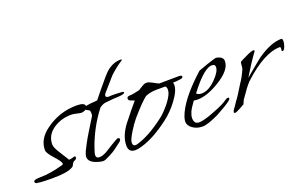

<svg xmlns="http://www.w3.org/2000/svg" viewBox="-80 -717 1562 979"><g transform="rotate(-20 701.5 -227.0)"><path d="M75 -9Q33 -9 11.5 -11Q-10 -13 -12 -14Q-18 -19 -18 -23Q-18 -35 15 -35Q74 -35 146 -56Q150 -57 150 -62Q150 -73 119 -107Q88 -141 88 -157Q88 -216 146 -259Q223 -316 317 -316Q362 -316 362 -296Q362 -277 330 -272Q326 -272 319 -273.5Q312 -275 303 -277Q287 -281 275 -281Q223 -281 182 -255Q133 -224 133 -171Q133 -154 156 -119Q163 -108 168.5 -99Q174 -90 178 -84Q186 -71 187 -69Q195 -69 207 -72Q213 -75 217 -75Q224 -75 224 -69Q224 -60 212 -55Q203 -52 198 -40.5Q193 -29 187 -27Q159 -9 75 -9Z M349 -3Q334 -3 310 -12Q274 -26 274 -52Q274 -62 282 -81Q290 -98 302.5 -121Q315 -144 333 -173L373 -238Q375 -243 375 -247.5Q375 -252 375 -256Q375 -268 369 -271Q347 -281 347 -289Q347 -293 358 -296Q371 -299 387.5 -301Q404 -303 425 -304Q460 -348 494 -388Q529 -431 548 -441Q577 -459 606 -459Q614 -459 614 -457Q614 -453 610 -452Q572 -427 542 -398L478 -325Q472 -318 472 -312Q472 -304 484 -302Q489 -302 494 -302.5Q499 -303 505 -303Q516 -303 530 -302.5Q544 -302 559 -301Q568 -300 568 -296Q568 -287 535 -285Q513 -285 460 -279Q447 -277 429 -265Q395 -221 371 -176Q347 -131 331 -86Q320 -55 320 -45Q320 -28 337 -28Q351 -28 366 -35Q372 -37 383 -44Q389 -48 397 -52.5Q405 -57 415 -64Q453 -87 457 -87Q467 -87 467 -79Q467 -72 459 -66L422 -38Q408 -28 392.5 -20Q377 -12 361 -5Q355 -3 349 -3Z M522 1Q486 1 486 -37Q486 -96 543 -162Q554 -176 569.5 -195.5Q585 -215 605 -238Q607 -238 587 -245Q574 -249 574 -259Q574 -271 591 -271Q607 -271 644 -280Q650 -284 656.5 -288Q663 -292 670 -296Q681 -303 692 -303Q698 -303 704.5 -300.5Q711 -298 719 -294Q730 -288 738.5 -283.5Q747 -279 752 -277L858 -278Q875 -278 875 -270Q875 -262 858 -260Q837 -257 820 -257Q821 -253 821.5 -249.5Q822 -246 822 -244Q822 -212 784 -162Q753 -121 714 -91Q626 -24 556 -5Q537 1 522 1ZM532 -23Q534 -23 536.5 -23.5Q539 -24 543 -25Q609 -44 692 -107Q707 -118 721.5 -133Q736 -148 750 -165Q783 -207 783 -233Q783 -245 776 -252H731Q709 -252 693.5 -248.5Q678 -245 667 -240Q638 -218 581 -152Q561 -128 542 -97Q517 -56 517 -42V-40Q517 -23 532 -23Z M886 5Q855 5 832.5 -11Q810 -27 810 -49Q810 -57 815 -74Q844 -157 967 -268L1017 -286Q1065 -302 1069 -301Q1106 -295 1106 -270Q1106 -222 1029 -175Q960 -133 908 -133Q903 -133 898 -133.5Q893 -134 888 -135Q878 -121 870 -109Q862 -97 857 -86Q849 -67 849 -54Q849 -21 876 -21Q903 -21 963 -45Q1021 -67 1042 -84Q1050 -89 1056 -89Q1062 -89 1062 -84Q1061 -78 1052 -71Q1037 -60 1017.5 -48.5Q998 -37 974 -24Q913 5 886 5ZM939 -155Q975 -155 1015 -194Q1053 -232 1053 -257Q1053 -271 1040 -272Q997 -279 911 -165Q921 -155 939 -155Z M1065 -4Q1059 -4 1059 -9L1061 -16Q1063 -20 1066.5 -25Q1070 -30 1074 -35L1090 -59Q1093 -63 1098 -69.5Q1103 -76 1109 -86L1140 -136Q1157 -159 1176 -202Q1177 -208 1178 -216.5Q1179 -225 1180 -236Q1182 -241 1216 -256Q1248 -272 1261 -272Q1266 -272 1266 -269Q1266 -267 1263 -262Q1246 -239 1227.5 -210.5Q1209 -182 1189 -149L1255 -204Q1267 -214 1274.5 -219.5Q1282 -225 1284 -227Q1358 -278 1414 -278Q1421 -278 1421 -264Q1421 -250 1414.5 -233.5Q1408 -217 1400 -217Q1398 -217 1396 -219V-221Q1396 -223 1396.5 -225Q1397 -227 1397 -231V-234Q1397 -241 1393 -241Q1308 -241 1189 -131Q1178 -120 1163 -100Q1148 -80 1129 -52L1119 -30L1092 -15Q1072 -4 1065 -4Z"/></g></svg>

Font: Whisper
Style: Regular
Weight: 400
Designer: Robert E. Leuschke
Foundry: Robert E. Leuschke
Version: Version 1.010; ttfautohint (v1.8.4.7-5d5b)